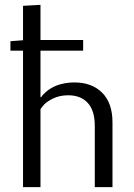

<svg xmlns="http://www.w3.org/2000/svg" viewBox="-20 -772 551 792"><path d="M75 0V-563H23V-602L75 -606V-748L147 -752V-607H323V-563H147V-371H149L152 -374Q154 -378 159 -383Q164 -388 171.5 -394.5Q179 -401 190.5 -408Q202 -415 215.5 -420Q229 -425 247.5 -428.5Q266 -432 286 -432Q359 -432 401.5 -389.5Q444 -347 444 -267V0H371V-252Q371 -316 342 -347.5Q313 -379 261 -379Q225 -379 196.5 -364.5Q168 -350 158 -336L147 -322V0Z"/></svg>

Font: Arsenal
Style: Regular
Weight: 400
Designer: Andrij Shevchenko
Foundry: Stairsfor
Version: Version 2.001;PS 002.001;hotconv 1.0.88;makeotf.lib2.5.64775